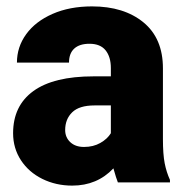

<svg xmlns="http://www.w3.org/2000/svg" viewBox="-20 -571 573 601"><path d="M260 -434Q229 -434 212.5 -419Q196 -404 196 -375H33Q33 -424 62 -464Q91 -504 144.5 -527.5Q198 -551 268 -551Q368 -551 429 -501Q490 -451 490 -357V-136Q490 -88 495.5 -60Q501 -32 512 -8V0H349Q344 -12 335 -44Q284 10 206 10Q155 10 112.5 -11Q70 -32 45.5 -69.5Q21 -107 21 -154Q21 -240 84.5 -286Q148 -332 273 -332H327V-358Q327 -393 310.5 -413.5Q294 -434 260 -434ZM327 -154V-241H276Q228 -241 206 -219.5Q184 -198 184 -164Q184 -141 200 -126Q216 -111 243 -111Q272 -111 294 -123.5Q316 -136 327 -154Z"/></svg>

Font: Freesentation 9 Black
Style: Regular
Weight: 900
Designer: glyphs from Roboto by Christian Robertson / Hangul glyphs from Noto Sans CJK(Source Han Sans) by Jang Soo-young and Kang
Foundry: PT&
Version: Version 2.001